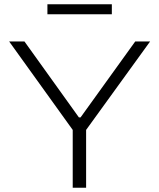

<svg xmlns="http://www.w3.org/2000/svg" viewBox="-20 -883 749 903"><path d="M322 0V-272L23 -688H95L351 -331H359L616 -688H686L385 -272V0ZM203 -816V-863H506V-816Z"/></svg>

Font: Saira Expanded Light
Style: Regular
Weight: 300
Width: 7
Designer: Hector Gatti with collaboration of the Omnibus-Type team
Foundry: Omnibus-Type
Version: Version 1.101